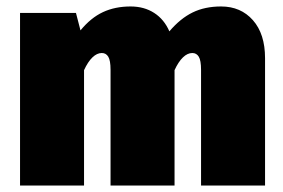

<svg xmlns="http://www.w3.org/2000/svg" viewBox="-20 -574 877 594"><path d="M800 -394V0H602V-358Q602 -387 595 -398.5Q588 -410 575 -410Q560 -410 546 -396.5Q532 -383 520 -357V0H322V-358Q322 -387 315 -398.5Q308 -410 295 -410Q280 -410 266 -396.5Q252 -383 240 -357V0H42V-534H215L229 -480Q261 -519 298.5 -536.5Q336 -554 384 -554Q426 -554 457 -534Q488 -514 504 -477Q538 -517 576 -535.5Q614 -554 664 -554Q725 -554 762.5 -511.5Q800 -469 800 -394Z"/></svg>

Font: Fira Sans Black
Style: Regular
Weight: 900
Designer: Carrois Corporate & Edenspiekermann AG
Foundry: Carrois Corporate GbR & Edenspiekermann AG
Version: Version 4.203